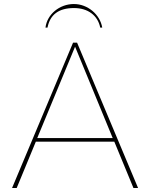

<svg xmlns="http://www.w3.org/2000/svg" viewBox="-20 -934 746 954"><path d="M353 -702 540 -248H165ZM643 0H666L363 -722H343L40 0H63L158 -230H548ZM488 -797C477 -862 416 -914 347 -914C276 -914 214 -863 206 -797H216C229 -862 272 -894 348 -894C417 -894 466 -857 478 -797Z"/></svg>

Font: Perun Thin
Style: Regular
Weight: 100
Foundry: Copyright (c) Stefan Peev, Context Ltd, 2016
Version: Version 1.089